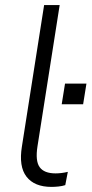

<svg xmlns="http://www.w3.org/2000/svg" viewBox="-20 -725 359 753"><path d="M182 8Q115 8 84 -32Q53 -72 66 -151L153 -705H214L127 -151Q118 -94 135.5 -69.5Q153 -45 198 -45Q221 -45 246 -51L236 1Q224 5 209 6.5Q194 8 182 8ZM222 -316 235 -397H319L306 -316Z"/></svg>

Font: Nunito Sans Light
Style: Italic
Weight: 300
Italic angle: -9°
Designer: Vernon Adams
Foundry: Vernon Adams
Version: Version 3.006; ttfautohint (v1.8.3)